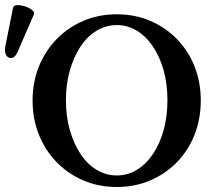

<svg xmlns="http://www.w3.org/2000/svg" viewBox="-20 -733 845 766"><path d="M446 13Q374 13 313 -13Q252 -39 206.5 -85.5Q161 -132 135.5 -195Q110 -258 110 -332Q110 -406 135.5 -468.5Q161 -531 206.5 -577.5Q252 -624 313 -650Q374 -676 446 -676Q518 -676 579 -650Q640 -624 685.5 -577.5Q731 -531 756 -468.5Q781 -406 781 -332Q781 -258 756 -195Q731 -132 685.5 -85.5Q640 -39 579 -13Q518 13 446 13ZM446 -33Q489 -33 526 -55.5Q563 -78 590.5 -119Q618 -160 633 -214.5Q648 -269 648 -333Q648 -397 633 -451.5Q618 -506 590.5 -547Q563 -588 526 -610.5Q489 -633 446 -633Q403 -633 365.5 -610.5Q328 -588 301 -547Q274 -506 258.5 -451.5Q243 -397 243 -333Q243 -269 258.5 -214.5Q274 -160 301 -119Q328 -78 365.5 -55.5Q403 -33 446 -33ZM52 -530Q42 -505 28 -502Q14 -499 5.5 -511.5Q-3 -524 1 -547L32 -702Q34 -712 48.5 -712.5Q63 -713 80 -707.5Q97 -702 108 -693Q119 -684 115 -675Z"/></svg>

Font: Junicode VF
Style: Regular
Weight: 400
Designer: Peter S. Baker
Version: Version 2.213